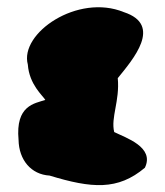

<svg xmlns="http://www.w3.org/2000/svg" viewBox="-20 -610 463 538"><path d="M32 -218C33 -162 67 -121 119 -118C237 -82 310 -76 386 -140C414 -198 332 -224 300 -240C290 -281 316 -327 310 -391C352 -443 437 -540 327 -576C198 -629 34 -517 58 -429C62 -373 100 -342 107 -330C77 -320 23 -315 32 -218Z"/></svg>

Font: Interstorm
Style: Regular
Weight: 400
Version: Version 0.7